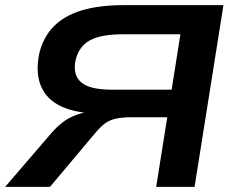

<svg xmlns="http://www.w3.org/2000/svg" viewBox="-22 -725 920 745"><path d="M-2 0 182 -214Q217 -253 256 -271.5Q295 -290 335 -292L370 -293L360 -284Q273 -286 217 -311.5Q161 -337 138 -388.5Q115 -440 130 -516Q145 -580 186 -622Q227 -664 294.5 -684.5Q362 -705 457 -705H845L733 0H584L627 -270H488Q451 -270 427 -264.5Q403 -259 386 -246.5Q369 -234 351 -213L172 0ZM412 -377H644L678 -592H455Q369 -592 326 -568Q283 -544 271 -490Q260 -434 293 -405.5Q326 -377 412 -377Z"/></svg>

Font: Nunito Sans 10pt Expanded
Style: Bold Italic
Weight: 700
Width: 7
Italic angle: -9°
Designer: Vernon Adams
Foundry: Vernon Adams
Version: Version 3.101;gftools[0.9.27]